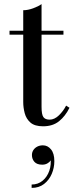

<svg xmlns="http://www.w3.org/2000/svg" viewBox="-20 -610 376 938"><path d="M190.5 7Q149.5 7 128.8 -11.2Q108 -29.5 100.8 -56.8Q93.5 -84 93.5 -111.5V-560Q116 -560 142 -569.5Q168 -579 183 -590V-88Q183 -50.5 192 -38Q201 -25.5 222.5 -25.5Q246 -25.5 267.8 -46.5Q289.5 -67.5 303 -94L319.5 -83.5Q299.5 -43 268.8 -18Q238 7 190.5 7ZM26.5 -440.5V-460H290V-440.5ZM134.5 308V291.5Q165.5 291.5 188 273Q210.5 254.5 221 224Q231.5 193.5 226.5 158.5H232Q233 165.5 227.5 174Q222 182.5 211.2 188.5Q200.5 194.5 186.5 194.5Q160.5 194.5 148.2 180.8Q136 167 136 147.5Q136 134 143 123.2Q150 112.5 162.2 106.2Q174.5 100 189.5 100Q213 100 229.2 119.8Q245.5 139.5 245.5 177.5Q245.5 209.5 232.8 239.5Q220 269.5 195.2 288.8Q170.5 308 134.5 308Z"/></svg>

Font: Bodoni Moda SC
Style: Regular
Weight: 400
Designer: Owen Earl
Foundry: indestructible type
Version: Version 2.005